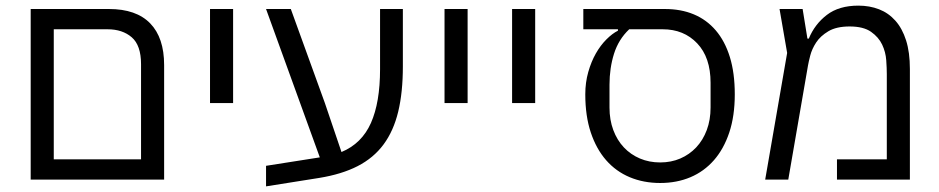

<svg xmlns="http://www.w3.org/2000/svg" viewBox="-20 -638 3336 682"><path d="M89 -606H367Q464 -606 513.5 -555Q563 -504 563 -407V0H89ZM481 -72V-410Q481 -477 448 -505.5Q415 -534 362 -534H171V-72Z M726 -606H808V-272H726Z M925 -49 1116 -79 925 -606H1013L1134 -272L1193 -98Q1265 -128 1297.5 -201Q1330 -274 1330 -392V-606H1411V-402Q1411 -310 1394.5 -241.5Q1378 -173 1342.5 -125Q1307 -77 1250.5 -48Q1194 -19 1114 -6L925 24Z M1559 -606H1641V-272H1559Z M1799 -606H1881V-272H1799Z M2052 -606H2342Q2399 -606 2444.5 -587Q2490 -568 2522.5 -530Q2555 -492 2572.5 -435.5Q2590 -379 2590 -303Q2590 -226 2570.5 -167.5Q2551 -109 2516 -69Q2481 -29 2432.5 -8.5Q2384 12 2325 12Q2266 12 2217 -8.5Q2168 -29 2133 -69Q2098 -109 2078.5 -167.5Q2059 -226 2059 -303Q2059 -345 2069.5 -382Q2080 -419 2096.5 -448Q2113 -477 2134 -498Q2155 -519 2175 -529V-534H2052ZM2325 -61Q2364 -61 2396.5 -75Q2429 -89 2453 -114.5Q2477 -140 2490.5 -176Q2504 -212 2504 -256V-344Q2504 -434 2456.5 -484Q2409 -534 2334 -534H2215Q2177 -498 2161 -447Q2145 -396 2145 -337V-256Q2145 -212 2158.5 -176Q2172 -140 2196 -114.5Q2220 -89 2253 -75Q2286 -61 2325 -61Z M2776 -450 2749 -606H2831L2848 -501H2853Q2874 -552 2917 -585Q2960 -618 3029 -618Q3069 -618 3102.5 -605Q3136 -592 3160.5 -564.5Q3185 -537 3198.5 -494.5Q3212 -452 3212 -393V0H2953V-72H3130V-375Q3130 -395 3128 -424Q3126 -453 3113.5 -479.5Q3101 -506 3074 -525Q3047 -544 2998 -544Q2951 -544 2922.5 -527Q2894 -510 2879 -487Q2864 -464 2858 -440.5Q2852 -417 2850 -405L2780 0H2698Z"/></svg>

Font: IBM Plex Sans Hebrew
Style: Regular
Weight: 400
Designer: Mike Abbink, Paul van der Laan, Pieter van Rosmalen, Yanek Iontef
Foundry: Bold Monday
Version: Version 1.2